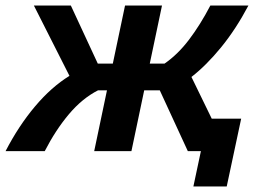

<svg xmlns="http://www.w3.org/2000/svg" viewBox="-60 -544 928 691"><path d="M-40 0Q7 -91 66 -161Q125 -231 190 -271L62 -524H195L292 -315H346L390 -524H523L479 -315H532Q580 -348 620.5 -401.5Q661 -455 697 -524H834Q789 -439 736 -374Q683 -309 629 -267L702 -117H808L756 127H636L663 0H616L515 -219H459L413 0H279L325 -219H293Q236 -190 188 -133Q140 -76 101 0Z"/></svg>

Font: Raleway
Style: Bold Italic
Weight: 700
Italic angle: -12°
Designer: Matt McInerney, Pablo Impallari, Rodrigo Fuenzalida
Foundry: Matt McInerney, Pablo Impallari, Rodrigo Fuenzalida
Version: Version 4.101;RELEASE